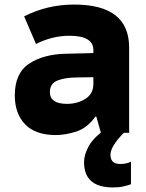

<svg xmlns="http://www.w3.org/2000/svg" viewBox="-20 -583 640 843"><path d="M225 10Q266 10 314 -5Q362 -20 399 -71H403L423 0H547V-374Q547 -563 306 -563Q187 -563 86 -511L138 -390Q210 -426 285 -426Q390 -426 390 -363V-350L269 -347Q171 -345 108 -303.5Q45 -262 45 -164Q45 -84 90.5 -37Q136 10 225 10ZM274 -127Q199 -127 199 -179Q199 -216 232.5 -229.5Q266 -243 321 -243L390 -244V-215Q390 -171 355 -149Q320 -127 274 -127ZM476 240Q502 240 522 235.5Q542 231 555 226V127Q535 137 508 137Q465 137 465 97Q465 59 524 0L447 -19Q391 20 370 58Q349 96 349 129Q349 240 476 240Z"/></svg>

Font: Noto Sans Mono Extra
Style: Regular
Weight: 800
Designer: Monotype Design Team
Foundry: Monotype Imaging Inc.
Version: Version 1.900